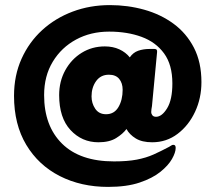

<svg xmlns="http://www.w3.org/2000/svg" viewBox="-20 -591 845 753"><path d="M476 -85Q462 -66 435.5 -49.5Q409 -33 366 -33Q301 -33 256.5 -81Q212 -129 212 -218Q212 -272 236 -315.5Q260 -359 300.5 -384Q341 -409 391 -409Q423 -409 448 -397.5Q473 -386 489 -366Q502 -385 522 -392Q542 -399 567 -399H586Q598 -399 596 -386L576 -175Q575 -170 574 -163Q573 -156 573 -151Q573 -145 577.5 -139Q582 -133 592 -133Q615 -133 635.5 -166.5Q656 -200 656 -264Q656 -337 623.5 -381.5Q591 -426 535 -446.5Q479 -467 408 -467Q336 -467 278.5 -436Q221 -405 187 -349Q153 -293 153 -218Q153 -97 223.5 -27.5Q294 42 427 42Q480 42 516.5 35Q553 28 582 15Q611 2 643 -15Q649 -18 652 -20.5Q655 -23 660 -23Q669 -23 669 -11Q669 7 654.5 32.5Q640 58 609 83Q578 108 527.5 125Q477 142 404 142Q298 142 214.5 99.5Q131 57 83 -23Q35 -103 35 -215Q35 -295 64.5 -360.5Q94 -426 145.5 -473Q197 -520 265 -545.5Q333 -571 411 -571Q481 -571 545.5 -553Q610 -535 660.5 -498Q711 -461 740.5 -404Q770 -347 770 -269Q770 -206 745 -152.5Q720 -99 676.5 -66Q633 -33 577 -33Q537 -33 512.5 -48Q488 -63 476 -85ZM396 -143Q428 -143 444.5 -171Q461 -199 461 -239Q461 -265 447.5 -281.5Q434 -298 407 -298Q375 -298 357 -273Q339 -248 339 -213Q339 -186 353.5 -164.5Q368 -143 396 -143Z"/></svg>

Font: Zain Black
Style: Regular
Weight: 900
Designer: Zain,Boutros
Foundry: Mobile Telecommunications Company (Zain), 2024
Version: Version 1.50; ttfautohint (v1.8.4)